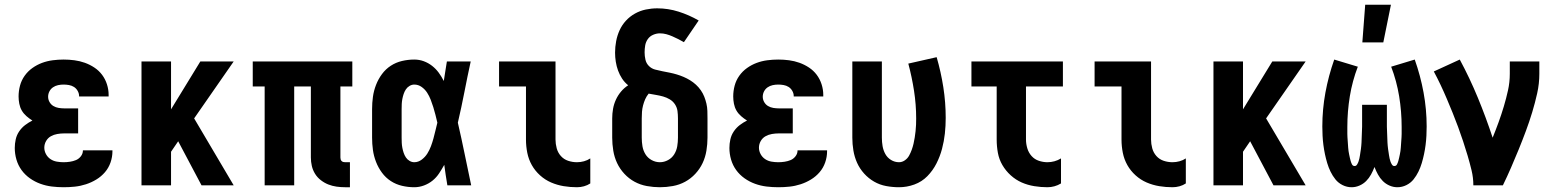

<svg xmlns="http://www.w3.org/2000/svg" viewBox="-20 -778 6540 806"><path d="M247 8Q222 8 197.5 5Q173 2 149.5 -6.5Q126 -15 105.5 -29.5Q85 -44 70.5 -64Q56 -84 49 -108Q42 -132 42 -157Q42 -175 46 -193Q50 -211 60.5 -226.5Q71 -242 85.5 -253Q100 -264 116 -272Q103 -280 91 -290.5Q79 -301 71.5 -314Q64 -327 61 -342.5Q58 -358 58 -373Q58 -396 64 -418.5Q70 -441 83.5 -460Q97 -479 116 -492.5Q135 -506 156.5 -514Q178 -522 201 -525Q224 -528 247 -528Q270 -528 292.5 -525Q315 -522 336 -514.5Q357 -507 376 -494.5Q395 -482 408.5 -464Q422 -446 429 -424Q436 -402 436 -380V-373H312V-375Q312 -386 306 -396.5Q300 -407 290.5 -413Q281 -419 269.5 -421Q258 -423 247 -423Q235 -423 223.5 -420.5Q212 -418 202.5 -411.5Q193 -405 187.5 -394.5Q182 -384 182 -372Q182 -360 188 -349.5Q194 -339 204 -333Q214 -327 226 -325Q238 -323 250 -323H308V-218H250Q235 -218 220.5 -215.5Q206 -213 193.5 -206Q181 -199 173.5 -186Q166 -173 166 -158Q166 -144 173 -131Q180 -118 192 -110Q204 -102 218.5 -99.5Q233 -97 247 -97Q260 -97 273.5 -99Q287 -101 299 -106Q311 -111 319.5 -122Q328 -133 328 -146V-147H452V-143Q452 -119 444 -96Q436 -73 420.5 -55Q405 -37 384.5 -24.5Q364 -12 341 -4.5Q318 3 294.5 5.5Q271 8 247 8Z M826 0 728 -185 698 -141V0H574V-520H698V-319L821 -520H961L795 -281L961 0Z M1449 8H1429Q1411 8 1393 5.5Q1375 3 1358.5 -3.5Q1342 -10 1327 -21.5Q1312 -33 1302.5 -48.5Q1293 -64 1289 -81.5Q1285 -99 1285 -117V-415H1215V0H1091V-415H1041V-520H1459V-415H1409V-117Q1409 -113 1410 -109Q1411 -105 1414 -102Q1417 -99 1421 -98Q1425 -97 1429 -97H1449Z M1719 8Q1693 8 1667.5 2Q1642 -4 1620.5 -18Q1599 -32 1583.5 -53Q1568 -74 1558.5 -98.5Q1549 -123 1545.5 -148.5Q1542 -174 1542 -200V-320Q1542 -346 1545.5 -371.5Q1549 -397 1558.5 -421.5Q1568 -446 1583.5 -467Q1599 -488 1620.5 -502Q1642 -516 1667.5 -522Q1693 -528 1719 -528Q1740 -528 1759 -521Q1778 -514 1794 -501.5Q1810 -489 1822 -472.5Q1834 -456 1843 -438Q1846 -459 1849.5 -479.5Q1853 -500 1856 -520H1956Q1942 -456 1929.5 -391.5Q1917 -327 1902 -263Q1917 -198 1930.5 -132Q1944 -66 1958 0H1858Q1854 -22 1851 -43.5Q1848 -65 1845 -86Q1835 -68 1823.5 -50.5Q1812 -33 1796 -20Q1780 -7 1760 0.5Q1740 8 1719 8ZM1719 -97Q1736 -97 1750.5 -108Q1765 -119 1774 -133.5Q1783 -148 1789 -164Q1795 -180 1799.5 -196.5Q1804 -213 1808 -230Q1812 -247 1816 -263Q1812 -280 1808 -296Q1804 -312 1799 -328Q1794 -344 1788 -359.5Q1782 -375 1773 -389Q1764 -403 1750 -413Q1736 -423 1719 -423Q1709 -423 1699.5 -417.5Q1690 -412 1684 -403Q1678 -394 1674.5 -383.5Q1671 -373 1669 -362.5Q1667 -352 1666.5 -341.5Q1666 -331 1666 -320V-200Q1666 -189 1666.5 -178.5Q1667 -168 1669 -157.5Q1671 -147 1674.5 -136.5Q1678 -126 1684 -117Q1690 -108 1699.5 -102.5Q1709 -97 1719 -97Z M2402 8Q2374 8 2346.5 3.5Q2319 -1 2293.5 -12Q2268 -23 2247 -42Q2226 -61 2212.5 -85Q2199 -109 2193.5 -136.5Q2188 -164 2188 -192V-415H2075V-520H2312V-192Q2312 -174 2317 -155.5Q2322 -137 2334.5 -123Q2347 -109 2365 -103Q2383 -97 2402 -97Q2417 -97 2431.5 -101Q2446 -105 2458 -113V-8Q2446 0 2431.5 4Q2417 8 2402 8Z M2750 8Q2723 8 2695.5 3Q2668 -2 2644 -15Q2620 -28 2601 -48.5Q2582 -69 2570.5 -93.5Q2559 -118 2554.5 -145.5Q2550 -173 2550 -200V-281Q2550 -301 2553.5 -321Q2557 -341 2565.5 -359.5Q2574 -378 2587 -393.5Q2600 -409 2617 -420Q2602 -432 2591.5 -448Q2581 -464 2574.5 -482Q2568 -500 2565 -519Q2562 -538 2562 -557Q2562 -581 2566.5 -605Q2571 -629 2581 -651Q2591 -673 2607.5 -691Q2624 -709 2645.5 -721Q2667 -733 2691 -738Q2715 -743 2739 -743Q2785 -743 2829 -729Q2873 -715 2913 -692L2851 -601Q2839 -608 2827 -614Q2815 -620 2802.5 -625.5Q2790 -631 2777 -634.5Q2764 -638 2750 -638Q2736 -638 2722 -632Q2708 -626 2699.5 -614Q2691 -602 2688.5 -587.5Q2686 -573 2686 -558Q2686 -543 2689.5 -527.5Q2693 -512 2704 -501Q2715 -490 2730 -486Q2745 -482 2760.5 -479Q2776 -476 2791 -473Q2806 -470 2821 -465.5Q2836 -461 2850 -455Q2864 -449 2877 -441Q2890 -433 2901.5 -422.5Q2913 -412 2922 -399Q2931 -386 2936.5 -372Q2942 -358 2945.5 -343Q2949 -328 2949.5 -312.5Q2950 -297 2950 -281V-200Q2950 -173 2945.5 -145.5Q2941 -118 2929.5 -93.5Q2918 -69 2899 -48.5Q2880 -28 2856 -15Q2832 -2 2804.5 3Q2777 8 2750 8ZM2750 -97Q2768 -97 2784.5 -106Q2801 -115 2810.5 -130.5Q2820 -146 2823 -164Q2826 -182 2826 -200V-281Q2826 -297 2824 -312Q2822 -327 2813.5 -340Q2805 -353 2791.5 -361Q2778 -369 2763.5 -373Q2749 -377 2734 -379.5Q2719 -382 2703 -385Q2694 -374 2688.5 -361.5Q2683 -349 2679.5 -335.5Q2676 -322 2675 -308.5Q2674 -295 2674 -281V-200Q2674 -182 2677 -164Q2680 -146 2689.5 -130.5Q2699 -115 2715.5 -106Q2732 -97 2750 -97Z M3247 8Q3222 8 3197.5 5Q3173 2 3149.5 -6.5Q3126 -15 3105.5 -29.5Q3085 -44 3070.5 -64Q3056 -84 3049 -108Q3042 -132 3042 -157Q3042 -175 3046 -193Q3050 -211 3060.5 -226.5Q3071 -242 3085.5 -253Q3100 -264 3116 -272Q3103 -280 3091 -290.5Q3079 -301 3071.5 -314Q3064 -327 3061 -342.5Q3058 -358 3058 -373Q3058 -396 3064 -418.5Q3070 -441 3083.5 -460Q3097 -479 3116 -492.5Q3135 -506 3156.5 -514Q3178 -522 3201 -525Q3224 -528 3247 -528Q3270 -528 3292.5 -525Q3315 -522 3336 -514.5Q3357 -507 3376 -494.5Q3395 -482 3408.5 -464Q3422 -446 3429 -424Q3436 -402 3436 -380V-373H3312V-375Q3312 -386 3306 -396.5Q3300 -407 3290.5 -413Q3281 -419 3269.5 -421Q3258 -423 3247 -423Q3235 -423 3223.5 -420.5Q3212 -418 3202.5 -411.5Q3193 -405 3187.5 -394.5Q3182 -384 3182 -372Q3182 -360 3188 -349.5Q3194 -339 3204 -333Q3214 -327 3226 -325Q3238 -323 3250 -323H3308V-218H3250Q3235 -218 3220.5 -215.5Q3206 -213 3193.5 -206Q3181 -199 3173.5 -186Q3166 -173 3166 -158Q3166 -144 3173 -131Q3180 -118 3192 -110Q3204 -102 3218.5 -99.5Q3233 -97 3247 -97Q3260 -97 3273.5 -99Q3287 -101 3299 -106Q3311 -111 3319.5 -122Q3328 -133 3328 -146V-147H3452V-143Q3452 -119 3444 -96Q3436 -73 3420.5 -55Q3405 -37 3384.5 -24.5Q3364 -12 3341 -4.5Q3318 3 3294.5 5.5Q3271 8 3247 8Z M3754 8Q3727 8 3700 3Q3673 -2 3649.5 -15.5Q3626 -29 3607.5 -49.5Q3589 -70 3578 -94.5Q3567 -119 3562.5 -146Q3558 -173 3558 -200V-520H3682V-200Q3682 -182 3685 -164.5Q3688 -147 3696.5 -131.5Q3705 -116 3720.5 -106.5Q3736 -97 3754 -97Q3767 -97 3778.5 -105Q3790 -113 3796.5 -125Q3803 -137 3807.5 -149.5Q3812 -162 3815 -175Q3818 -188 3820 -201Q3822 -214 3823.5 -227.5Q3825 -241 3825.5 -254.5Q3826 -268 3826 -281Q3826 -339 3817 -397Q3808 -455 3793 -511L3912 -538Q3930 -476 3940 -412Q3950 -348 3950 -283Q3950 -250 3946.5 -217.5Q3943 -185 3934.5 -153Q3926 -121 3911 -91.5Q3896 -62 3873 -38.5Q3850 -15 3818.5 -3.5Q3787 8 3754 8Z M4377 8Q4350 8 4322 3.5Q4294 -1 4269 -12Q4244 -23 4223 -42Q4202 -61 4188 -85Q4174 -109 4169 -136.5Q4164 -164 4164 -192V-415H4058V-520H4442V-415H4287V-192Q4287 -174 4292.5 -155.5Q4298 -137 4310.5 -123Q4323 -109 4341 -103Q4359 -97 4377 -97Q4392 -97 4406.5 -101Q4421 -105 4434 -113V-8Q4421 0 4406.5 4Q4392 8 4377 8Z M4902 8Q4874 8 4846.5 3.5Q4819 -1 4793.5 -12Q4768 -23 4747 -42Q4726 -61 4712.5 -85Q4699 -109 4693.5 -136.5Q4688 -164 4688 -192V-415H4575V-520H4812V-192Q4812 -174 4817 -155.5Q4822 -137 4834.5 -123Q4847 -109 4865 -103Q4883 -97 4902 -97Q4917 -97 4931.5 -101Q4946 -105 4958 -113V-8Q4946 0 4931.5 4Q4917 8 4902 8Z M5326 0 5228 -185 5198 -141V0H5074V-520H5198V-319L5321 -520H5461L5295 -281L5461 0Z M5654 8Q5634 8 5616 -1Q5598 -10 5586 -25Q5574 -40 5565.5 -57.5Q5557 -75 5551.5 -93.5Q5546 -112 5542 -131Q5538 -150 5535.5 -169.5Q5533 -189 5532 -208.5Q5531 -228 5531 -247Q5531 -319 5544 -389.5Q5557 -460 5581 -528L5680 -498Q5657 -438 5646.5 -374Q5636 -310 5636 -245Q5636 -238 5636 -230.5Q5636 -223 5636 -216Q5636 -209 5636.5 -202Q5637 -195 5637.5 -187.5Q5638 -180 5638.5 -173Q5639 -166 5639.5 -158.5Q5640 -151 5641 -144Q5642 -137 5643.5 -130Q5645 -123 5646.5 -116Q5648 -109 5650 -102Q5652 -95 5655.5 -88Q5659 -81 5667 -81Q5673 -81 5677 -87.5Q5681 -94 5683 -100Q5685 -106 5686.5 -112.5Q5688 -119 5689 -126Q5690 -133 5691 -139.5Q5692 -146 5693 -152.5Q5694 -159 5694.5 -166Q5695 -173 5695.5 -179.5Q5696 -186 5696 -193Q5696 -200 5696.5 -206.5Q5697 -213 5697 -219.5Q5697 -226 5697.5 -233Q5698 -240 5698 -246.5Q5698 -253 5698 -260V-338H5802V-260Q5802 -253 5802 -246.5Q5802 -240 5802.5 -233Q5803 -226 5803 -219.5Q5803 -213 5803.5 -206.5Q5804 -200 5804 -193Q5804 -186 5804.5 -179.5Q5805 -173 5805.5 -166Q5806 -159 5807 -152.5Q5808 -146 5809 -139.5Q5810 -133 5811 -126Q5812 -119 5813.5 -112.5Q5815 -106 5817 -100Q5819 -94 5823 -87.5Q5827 -81 5833 -81Q5841 -81 5844.5 -88Q5848 -95 5850 -102Q5852 -109 5853.5 -116Q5855 -123 5856.5 -130Q5858 -137 5859 -144Q5860 -151 5860.5 -158.5Q5861 -166 5861.5 -173Q5862 -180 5862.5 -187.5Q5863 -195 5863.5 -202Q5864 -209 5864 -216Q5864 -223 5864 -230.5Q5864 -238 5864 -245Q5864 -310 5853.5 -374Q5843 -438 5820 -498L5919 -528Q5943 -460 5956 -389.5Q5969 -319 5969 -247Q5969 -228 5968 -208.5Q5967 -189 5964.5 -169.5Q5962 -150 5958 -131Q5954 -112 5948.5 -93.5Q5943 -75 5934.5 -57.5Q5926 -40 5914 -25Q5902 -10 5884 -1Q5866 8 5846 8Q5829 8 5813 1Q5797 -6 5785 -18Q5773 -30 5764.5 -45.5Q5756 -61 5750 -77Q5744 -61 5735.5 -45.5Q5727 -30 5715 -18Q5703 -6 5687 1Q5671 8 5654 8ZM5699 -600 5711 -758H5819L5787 -600Z M6165 0Q6165 -32 6157.5 -63Q6150 -94 6141 -124.5Q6132 -155 6122 -185Q6112 -215 6101 -245Q6090 -275 6078 -304.5Q6066 -334 6053.5 -363.5Q6041 -393 6027.5 -421.5Q6014 -450 5999 -478L6108 -528Q6150 -450 6184 -367.5Q6218 -285 6246 -200Q6259 -232 6271 -265Q6283 -298 6293 -331.5Q6303 -365 6310.5 -399Q6318 -433 6318 -468V-520H6442V-468Q6442 -427 6433 -386.5Q6424 -346 6412 -306.5Q6400 -267 6385.5 -228Q6371 -189 6355.5 -151Q6340 -113 6323.5 -75Q6307 -37 6289 0Z"/></svg>

Font: Iosevka Extrabold
Style: Regular
Weight: 800
Monospace: yes
Designer: Belleve Invis
Foundry: Belleve Invis
Version: Version 32.5.0; ttfautohint (v1.8.4)